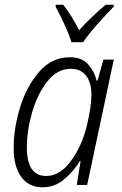

<svg xmlns="http://www.w3.org/2000/svg" viewBox="-20 -785 519 815"><path d="M333 -606Q354 -638 394.5 -683.5Q435 -729 462 -756L463 -765H429Q401 -742 371.5 -714Q342 -686 316 -657Q282 -723 248 -765H217L216 -756Q232 -728 253 -682.5Q274 -637 283 -606ZM94 -159Q94 -231 116.5 -308.5Q139 -386 181 -439.5Q223 -493 281 -493Q322 -493 345 -464Q368 -435 368 -384Q368 -331 348 -249Q327 -164 280.5 -101Q234 -38 176 -38Q94 -38 94 -159ZM319 -101H322L306 0H350L463 -532H419L394 -443H390Q381 -482 354 -512Q327 -542 277 -542Q200 -542 146.5 -480.5Q93 -419 65.5 -330Q38 -241 38 -157Q38 -77 70.5 -33.5Q103 10 161 10Q212 10 252 -23.5Q292 -57 319 -101Z"/></svg>

Font: Noto Sans UI SemiCondensed Light
Style: Italic
Weight: 300
Width: 4
Designer: Monotype Design Team
Foundry: Monotype Imaging Inc.
Version: 1.001